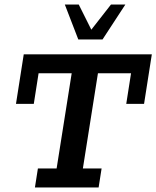

<svg xmlns="http://www.w3.org/2000/svg" viewBox="-20 -821 685 841"><path d="M133 0 146 -83H228L294 -500H149L128 -366H50L84 -583H645L611 -366H533L554 -500H409L343 -83H425L412 0ZM323 -648 264 -801H325L380 -691L466 -801H529L429 -648Z"/></svg>

Font: Rokkitt SemiBold SemiBold
Style: Italic
Weight: 600
Italic angle: -9°
Version: Version 3.103